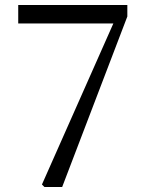

<svg xmlns="http://www.w3.org/2000/svg" viewBox="-20 -749 579 769"><path d="M158 0 148 -10 434 -655H53V-729H490V-683L229 0Z"/></svg>

Font: GenRyuMin TW R
Style: Regular
Weight: 400
Version: Version 1.501;PS 1;hotconv 16.6.51;makeotf.lib2.5.65220